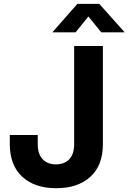

<svg xmlns="http://www.w3.org/2000/svg" viewBox="-20 -966 665 996"><path d="M271.5 10.3Q159.7 10.3 95.2 -49.3Q30.8 -108.9 30.8 -219.2V-265.6H175.8V-217.8Q175.8 -167 201.2 -140.1Q226.6 -113.3 270 -113.3Q314 -113.3 339.4 -140.1Q364.7 -167 364.7 -218.3V-727.5H513.7V-218.3Q513.7 -107.9 448.7 -48.8Q383.8 10.3 271.5 10.3ZM372.1 -798.3H252.9V-799.8L381.3 -945.8H495.1L625.5 -799.8V-798.3H505.4L438.5 -880.4Z"/></svg>

Font: Inter 24pt
Style: Bold
Weight: 700
Designer: Rasmus Andersson
Foundry: rsms
Version: Version 4.001;git-66647c0bb